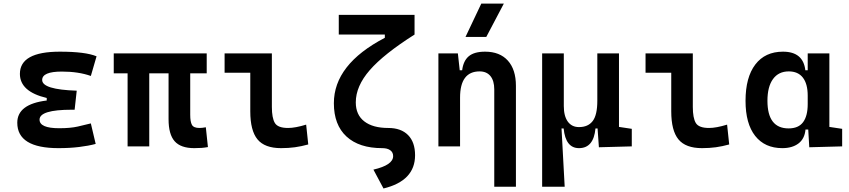

<svg xmlns="http://www.w3.org/2000/svg" viewBox="-20 -815 4728 1069"><path d="M305.7 9.8Q76.2 9.8 76.2 -131.8Q76.2 -235.4 240.2 -255.4V-269.5Q90.8 -304.7 90.8 -403.8Q90.8 -527.3 313.5 -527.3Q455.6 -527.3 517.6 -501.5L485.8 -392.1Q417 -416.5 324.2 -416.5Q214.8 -416.5 214.8 -369.6Q214.8 -316.4 407.2 -310.1L395.5 -204.1H379.9Q200.2 -204.1 200.2 -148.9Q200.2 -101.1 309.6 -101.1Q372.1 -101.1 412.8 -110.4Q453.6 -119.6 485.8 -127.9L512.7 -13.7Q472.7 -2.9 420.4 3.4Q368.2 9.8 305.7 9.8Z M1061.5 9.8Q986.3 9.8 952.4 -28.6Q918.5 -66.9 918.5 -151.4V-406.7H811V0H690.4V-406.7H613.3V-517.6H1130.9V-406.7H1039.1V-175.8Q1039.1 -137.2 1048.6 -119.9Q1058.1 -102.5 1090.8 -102.5Q1098.6 -102.5 1106.9 -103.5Q1115.2 -104.5 1126 -106.4L1137.7 3.9Q1118.2 7.3 1102.3 8.5Q1086.4 9.8 1061.5 9.8Z M1544.9 9.8Q1453.6 9.8 1413.6 -39.1Q1373.5 -87.9 1373.5 -195.3V-410.2H1230.5V-517.6H1493.7V-219.7Q1493.7 -158.2 1510.3 -130.4Q1526.9 -102.5 1584 -102.5Q1624 -102.5 1684.6 -121.1L1696.3 -10.7Q1657.7 0 1621.8 4.9Q1585.9 9.8 1544.9 9.8Z M2115.2 234.4 2059.1 129.4Q2168.9 104 2168.9 54.2Q2168.9 33.2 2152.8 21.5Q2136.7 9.8 2107.9 9.8Q1979.5 9.8 1909.2 -54.9Q1838.9 -119.6 1838.9 -240.2Q1838.9 -456.5 2122.6 -604.5V-622.6H1866.2V-732.4H2288.1V-622.6Q2116.2 -513.7 2038.6 -424.3Q1960.9 -335 1960.9 -245.1Q1960.9 -175.8 2008.3 -139.2Q2055.7 -102.5 2141.6 -102.5Q2212.9 -102.5 2252 -63Q2291 -23.4 2291 49.3Q2291 191.9 2115.2 234.4Z M2731.9 224.6V-317.4Q2731.9 -365.2 2710.7 -391.4Q2689.5 -417.5 2650.4 -417.5Q2541.5 -417.5 2541.5 -271.5V0H2420.9V-517.6H2529.3L2539.6 -423.8H2553.2Q2559.6 -476.1 2589.8 -501.7Q2620.1 -527.3 2680.7 -527.3Q2762.7 -527.3 2807.6 -477.5Q2852.5 -427.7 2852.5 -336.9V224.6ZM2571.8 -609.4 2659.7 -794.9H2785.2L2687.5 -609.4Z M3203.6 9.8Q3128.9 9.8 3118.2 -99.6H3106.4L3124 224.6H2998.5V-517.6H3119.1V-224.6Q3119.1 -168.5 3141.4 -137.9Q3163.6 -107.4 3203.6 -107.4Q3254.4 -107.4 3280 -141.1Q3305.7 -174.8 3305.7 -253.9V-517.6H3426.3V-108.4L3497.6 -97.7V0L3314.5 4.9L3307.1 -99.6H3295.4Q3285.2 9.8 3203.6 9.8Z M3888.7 9.8Q3797.4 9.8 3757.3 -39.1Q3717.3 -87.9 3717.3 -195.3V-410.2H3574.2V-517.6H3837.4V-219.7Q3837.4 -158.2 3854 -130.4Q3870.6 -102.5 3927.7 -102.5Q3967.8 -102.5 4028.3 -121.1L4040 -10.7Q4001.5 0 3965.6 4.9Q3929.7 9.8 3888.7 9.8Z M4335.9 9.8Q4238.3 9.8 4184.6 -58.3Q4130.9 -126.5 4130.9 -253.9Q4130.9 -384.3 4185.3 -455.8Q4239.7 -527.3 4339.4 -527.3Q4452.1 -527.3 4463.9 -423.8H4477.1V-517.6H4597.7V-108.4L4668.9 -97.7V0L4485.8 4.9L4480 -93.8H4464.8Q4460 -42 4425.5 -16.1Q4391.1 9.8 4335.9 9.8ZM4477.1 -235.4V-282.2Q4477.1 -348.1 4450.2 -382.8Q4423.3 -417.5 4371.6 -417.5Q4314.9 -417.5 4283.9 -375Q4252.9 -332.5 4252.9 -253.9Q4252.9 -100.1 4370.6 -100.1Q4425.8 -100.1 4451.4 -134.8Q4477.1 -169.4 4477.1 -235.4Z"/></svg>

Font: CaskaydiaCove NF SemiBold
Style: Regular
Weight: 600
Designer: Aaron Bell
Foundry: Saja Typeworks
Version: Version 2111.001; VTT 6.35;Nerd Fonts 3.2.1